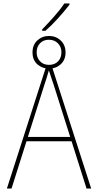

<svg xmlns="http://www.w3.org/2000/svg" viewBox="-20 -1096 570 1116"><path d="M20 0 250 -715H280L510 0H483L396 -275H134L47 0ZM237 -600 142 -300H388L293 -600Q286 -620 279 -641.5Q272 -663 264 -687Q258 -664 251 -643Q244 -622 237 -600ZM265 -697Q227 -697 198 -721.5Q169 -746 169 -792Q169 -835 197 -861Q225 -887 265 -887Q305 -887 333 -860.5Q361 -834 361 -791Q361 -748 333 -722.5Q305 -697 265 -697ZM265 -719Q298 -719 317.5 -739.5Q337 -760 337 -792Q337 -824 316.5 -844.5Q296 -865 264 -865Q232 -865 212.5 -844.5Q193 -824 193 -792Q193 -761 212.5 -740Q232 -719 265 -719ZM225 -925Q258 -959 294.5 -1000Q331 -1041 354 -1076H384V-1069Q358 -1035 319 -991.5Q280 -948 244 -917H225Z"/></svg>

Font: Noto Sans Mono Condensed Thin
Style: Regular
Weight: 100
Width: 3
Designer: Monotype Design Team
Foundry: Monotype Imaging Inc.
Version: Version 2.014; ttfautohint (v1.8.4.7-5d5b)